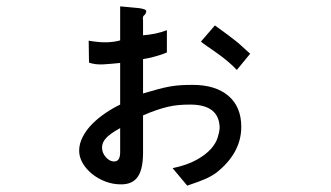

<svg xmlns="http://www.w3.org/2000/svg" viewBox="-20 -464 1040 604"><path d="M612 -333 656 -384Q680 -367 694.5 -356Q709 -345 720.5 -336Q732 -327 742 -317.5Q752 -308 767 -295L725 -244Q714 -256 697.5 -270Q681 -284 664 -296Q647 -308 632.5 -318Q618 -328 612 -333ZM358 15V-61Q327 -44 314 -30Q301 -16 301 0Q301 17 313 30.5Q325 44 339 44Q358 44 358 15ZM430 -278V-170Q457 -178 477.5 -183.5Q498 -189 515 -192Q532 -195 549 -196Q566 -197 586 -197Q658 -197 698.5 -162.5Q739 -128 739 -65Q739 17 661 79Q646 90 627 98.5Q608 107 569 120L523 65Q570 55 599 38.5Q628 22 643.5 4.5Q659 -13 664.5 -30.5Q670 -48 671 -60Q671 -135 578 -135Q559 -135 542 -133.5Q525 -132 508 -128Q491 -124 472 -117.5Q453 -111 430 -101V16Q430 68 413.5 92Q397 116 361 116Q335 116 311.5 107Q288 98 269.5 83Q251 68 240 49Q229 30 229 10Q229 -12 240.5 -34Q252 -56 270.5 -74.5Q289 -93 312 -108.5Q335 -124 358 -135V-266Q330 -263 305 -261.5Q280 -260 260 -267L259 -336Q294 -330 317.5 -331Q341 -332 358 -337V-444Q375 -442 390.5 -441Q406 -440 417 -438.5Q428 -437 434.5 -434.5Q441 -432 440 -427Q438 -419 433 -415.5Q428 -412 430 -399V-353Q471 -356 505 -369V-299Q496 -295 485 -291.5Q474 -288 463 -285Q452 -282 443 -280.5Q434 -279 430 -278Z"/></svg>

Font: D2Coding
Style: Regular
Weight: 400
Monospace: yes
Designer: Yong-Rak Park; Jeong-Hwan Yoon; Sang-Min Lee;
Foundry: NHN Corporation
Version: Version 1.3.2; Build 20180524